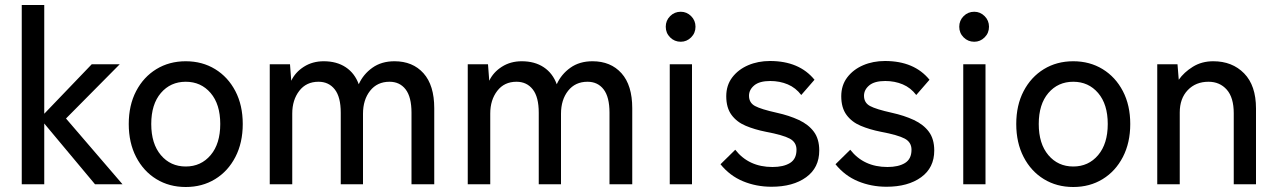

<svg xmlns="http://www.w3.org/2000/svg" viewBox="-20 -737 5112 768"><path d="M67 0V-717H157V-282L347 -480H459L244 -263L470 0H360L157 -243V0Z M723 11Q657 11 605.5 -20.5Q554 -52 524.5 -109Q495 -166 495 -241Q495 -316 524.5 -372.5Q554 -429 605.5 -460.5Q657 -492 723 -492Q789 -492 840.5 -460.5Q892 -429 921.5 -372.5Q951 -316 951 -241Q951 -166 921.5 -109Q892 -52 840.5 -20.5Q789 11 723 11ZM723 -71Q784 -71 822.5 -116.5Q861 -162 861 -241Q861 -320 822.5 -365Q784 -410 723 -410Q662 -410 623.5 -365Q585 -320 585 -241Q585 -162 623.5 -116.5Q662 -71 723 -71Z M1059 0V-480H1140L1145 -414Q1161 -448 1195.5 -470Q1230 -492 1275 -492Q1327 -492 1363 -468Q1399 -444 1415 -400Q1433 -440 1469.5 -466Q1506 -492 1558 -492Q1631 -492 1674 -444Q1717 -396 1717 -304V0H1626V-286Q1626 -349 1602.5 -379.5Q1579 -410 1538 -410Q1489 -410 1460.5 -374Q1432 -338 1432 -282V0H1343V-286Q1343 -349 1319 -379.5Q1295 -410 1254 -410Q1205 -410 1177 -373.5Q1149 -337 1149 -283V0Z M1851 0V-480H1932L1937 -414Q1953 -448 1987.5 -470Q2022 -492 2067 -492Q2119 -492 2155 -468Q2191 -444 2207 -400Q2225 -440 2261.5 -466Q2298 -492 2350 -492Q2423 -492 2466 -444Q2509 -396 2509 -304V0H2418V-286Q2418 -349 2394.5 -379.5Q2371 -410 2330 -410Q2281 -410 2252.5 -374Q2224 -338 2224 -282V0H2135V-286Q2135 -349 2111 -379.5Q2087 -410 2046 -410Q1997 -410 1969 -373.5Q1941 -337 1941 -283V0Z M2659 0V-480H2748V0ZM2703 -570Q2678 -570 2660.5 -587.5Q2643 -605 2643 -630Q2643 -655 2660.5 -672.5Q2678 -690 2703 -690Q2727 -690 2744.5 -672.5Q2762 -655 2762 -630Q2762 -605 2744.5 -587.5Q2727 -570 2703 -570Z M3066 10Q3005 10 2952 -12Q2899 -34 2862 -80L2921 -138Q2975 -69 3070 -69Q3114 -69 3140 -85Q3166 -101 3166 -138Q3166 -168 3139 -182.5Q3112 -197 3043 -210Q2998 -219 2962.5 -234Q2927 -249 2906 -277.5Q2885 -306 2885 -352Q2885 -396 2909 -427.5Q2933 -459 2972.5 -476Q3012 -493 3060 -493Q3177 -493 3238 -418L3185 -357Q3163 -386 3131 -399.5Q3099 -413 3061 -413Q3018 -413 2997 -395.5Q2976 -378 2976 -354Q2976 -326 3000 -313Q3024 -300 3087 -286Q3137 -275 3175.5 -257Q3214 -239 3235.5 -210Q3257 -181 3257 -135Q3257 -66 3204.5 -28Q3152 10 3066 10Z M3526 10Q3465 10 3412 -12Q3359 -34 3322 -80L3381 -138Q3435 -69 3530 -69Q3574 -69 3600 -85Q3626 -101 3626 -138Q3626 -168 3599 -182.5Q3572 -197 3503 -210Q3458 -219 3422.5 -234Q3387 -249 3366 -277.5Q3345 -306 3345 -352Q3345 -396 3369 -427.5Q3393 -459 3432.5 -476Q3472 -493 3520 -493Q3637 -493 3698 -418L3645 -357Q3623 -386 3591 -399.5Q3559 -413 3521 -413Q3478 -413 3457 -395.5Q3436 -378 3436 -354Q3436 -326 3460 -313Q3484 -300 3547 -286Q3597 -275 3635.5 -257Q3674 -239 3695.5 -210Q3717 -181 3717 -135Q3717 -66 3664.5 -28Q3612 10 3526 10Z M3833 0V-480H3922V0ZM3877 -570Q3852 -570 3834.5 -587.5Q3817 -605 3817 -630Q3817 -655 3834.5 -672.5Q3852 -690 3877 -690Q3901 -690 3918.5 -672.5Q3936 -655 3936 -630Q3936 -605 3918.5 -587.5Q3901 -570 3877 -570Z M4273 11Q4207 11 4155.5 -20.5Q4104 -52 4074.5 -109Q4045 -166 4045 -241Q4045 -316 4074.5 -372.5Q4104 -429 4155.5 -460.5Q4207 -492 4273 -492Q4339 -492 4390.5 -460.5Q4442 -429 4471.5 -372.5Q4501 -316 4501 -241Q4501 -166 4471.5 -109Q4442 -52 4390.5 -20.5Q4339 11 4273 11ZM4273 -71Q4334 -71 4372.5 -116.5Q4411 -162 4411 -241Q4411 -320 4372.5 -365Q4334 -410 4273 -410Q4212 -410 4173.5 -365Q4135 -320 4135 -241Q4135 -162 4173.5 -116.5Q4212 -71 4273 -71Z M4609 0V-480H4690L4695 -418Q4716 -448 4751.5 -470Q4787 -492 4833 -492Q4909 -492 4956.5 -443.5Q5004 -395 5004 -303V0H4915V-284Q4915 -347 4887 -378.5Q4859 -410 4814 -410Q4763 -410 4731 -376.5Q4699 -343 4699 -287V0Z"/></svg>

Font: Zen Kaku Gothic Antique Medium
Style: Regular
Weight: 500
Designer: Yoshimichi Ohira
Foundry: Positype
Version: Version 1.002